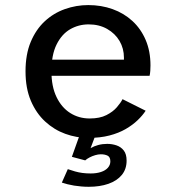

<svg xmlns="http://www.w3.org/2000/svg" viewBox="-20 -532 690 756"><path d="M328 11Q281.5 11 237.2 -5Q193 -21 157.8 -53.5Q122.5 -86 101.5 -135.2Q80.5 -184.5 80.5 -251Q80.5 -318 101 -367Q121.5 -416 156.2 -448.2Q191 -480.5 235.5 -496.2Q280 -512 327.5 -512Q379 -512 423.5 -496Q468 -480 501.2 -449.5Q534.5 -419 553.5 -374.8Q572.5 -330.5 572.5 -274.5Q572.5 -265 571.8 -253.5Q571 -242 569 -233.5H156.5V-297H468Q468 -300 468 -301.2Q468 -302.5 468 -305Q468 -341 450.8 -370.5Q433.5 -400 402 -418Q370.5 -436 329 -436Q289.5 -436 256.2 -416.8Q223 -397.5 202.8 -356.8Q182.5 -316 182.5 -251.5Q182.5 -191.5 202.5 -150Q222.5 -108.5 256.5 -87Q290.5 -65.5 333 -65.5Q373 -65.5 399 -78.8Q425 -92 440.2 -109.8Q455.5 -127.5 462.5 -141.5L553.5 -96Q541.5 -77.5 522 -58.8Q502.5 -40 475 -24Q447.5 -8 411 1.5Q374.5 11 328 11ZM329.5 203.5Q314.5 203.5 300 202.2Q285.5 201 271.8 198.8Q258 196.5 246 193.5Q234 190.5 223.5 187L247 134Q261.5 139 275.5 143Q289.5 147 304.5 149Q319.5 151 337 151Q360 151 377.5 145.2Q395 139.5 404.8 128.5Q414.5 117.5 414.5 103.5Q414.5 86.5 403.8 81Q393 75.5 377 75.5Q366.5 75.5 354.8 79Q343 82.5 332.5 88Q322 93.5 315.5 99.5L263 85.5L293.5 0H356L327 77L320 67Q325.5 58 337.8 50.8Q350 43.5 366.8 39Q383.5 34.5 402 34.5Q421.5 34.5 439 40.5Q456.5 46.5 467.5 60.8Q478.5 75 478.5 100.5Q478.5 134 459.5 157Q440.5 180 406.8 191.8Q373 203.5 329.5 203.5Z"/></svg>

Font: Trispace Thin
Style: Regular
Weight: 400
Version: Version 1.210